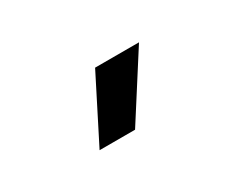

<svg xmlns="http://www.w3.org/2000/svg" viewBox="-37 -900 466 375"><g transform="rotate(-30 196.0 -712.0)"><path d="M183 -784H282L190 -640H110Z"/></g></svg>

Font: BLUETTI 2.0 Normal
Style: Normal
Weight: 400
Designer: Stijn de Vries
Foundry: tokotype
Version: Version 2.005;October 31, 2023;FontCreator 14.0.0.2814 64-bi